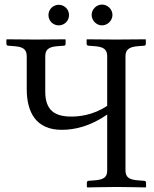

<svg xmlns="http://www.w3.org/2000/svg" viewBox="-20 -818 673 840"><path d="M97 -571V-428C97 -329 136 -250 250 -250C308 -250 376 -266 449 -317V-73C449 -45 437 -32 394 -29L368 -27C363 -27 360 -24 360 -19V0L362 2C362 2 455 0 491 0C530 0 617 2 617 2L619 0V-19C619 -24 615 -27 610 -27L584 -29C544 -32 529 -43 529 -73V-572C529 -600 544 -613 584 -616L610 -618C615 -618 618 -621 618 -626V-645L616 -646C616 -646 523 -645 487 -645C448 -645 361 -646 361 -646L359 -645V-626C359 -621 363 -618 368 -618L394 -616C433 -613 449 -602 449 -572V-355C385 -312 321 -308 292 -308C220 -308 178 -335 178 -417V-571C178 -599 190 -613 232 -616L259 -618C264 -618 267 -621 267 -626V-645L265 -646C265 -646 171 -645 136 -645C97 -645 10 -646 10 -646L8 -645V-626C8 -621 12 -618 16 -618L42 -616C82 -613 97 -602 97 -571ZM381 -753C381 -728 402 -707 426 -707C451 -707 472 -728 472 -753C472 -777 451 -798 426 -798C402 -798 381 -777 381 -753ZM192 -752C192 -727 212 -707 237 -707C262 -707 282 -727 282 -752C282 -777 262 -797 237 -797C212 -797 192 -777 192 -752Z"/></svg>

Font: Linux Libertine O C
Style: Regular
Weight: 400
Designer: Philipp H. Poll
Foundry: Philipp H. Poll
Version: Version 4.0.3